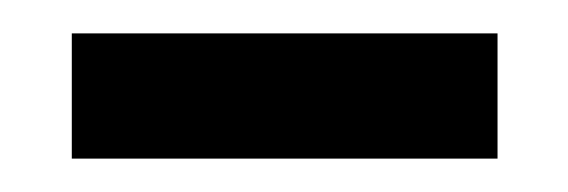

<svg xmlns="http://www.w3.org/2000/svg" viewBox="-20 -681 340 115"><path d="M278 -661V-586H23V-661Z"/></svg>

Font: Mukta Mahee
Style: Bold
Weight: 700
Designer: Shuchita Grover, Noopur Datye, Girish Dalvi, Yashodeep Gholap
Foundry: Ek Type
Version: Version 2.538;PS 1.000;hotconv 16.6.51;makeotf.lib2.5.65220;